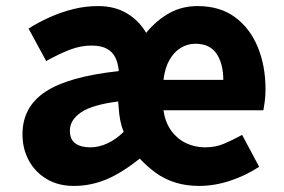

<svg xmlns="http://www.w3.org/2000/svg" viewBox="-20 -598 935 632"><path d="M223 14Q172 14 134 -8.5Q96 -31 75 -69.5Q54 -108 54 -156Q54 -246 129.5 -296Q205 -346 371 -364Q369 -389 360 -408Q351 -427 332 -437.5Q313 -448 281 -448Q245 -448 209 -434Q173 -420 132 -397L74 -504Q109 -526 146.5 -542.5Q184 -559 223 -568.5Q262 -578 303 -578Q357 -578 397 -554.5Q437 -531 461 -490Q497 -533 538.5 -555.5Q580 -578 630 -578Q704 -578 753.5 -541.5Q803 -505 828.5 -443Q854 -381 854 -304Q854 -282 851.5 -264Q849 -246 847 -235H518Q524 -195 543.5 -168Q563 -141 592 -127Q621 -113 656 -113Q689 -113 717.5 -125Q746 -137 777 -154L833 -49Q789 -20 737.5 -3Q686 14 635 14Q593 14 557.5 3Q522 -8 493 -29Q464 -50 440 -76Q380 -28 329 -7Q278 14 223 14ZM277 -113Q306 -113 334.5 -126.5Q363 -140 387 -164Q380 -181 376 -201Q372 -221 371 -240L369 -264Q283 -253 246.5 -228Q210 -203 210 -168Q210 -139 228 -126Q246 -113 277 -113ZM518 -335H715Q715 -388 693 -421Q671 -454 623 -454Q597 -454 575 -440.5Q553 -427 538 -401Q523 -375 518 -335Z"/></svg>

Font: Noto Sans KR Thin ExtraBold
Style: Regular
Weight: 800
Version: Version 2.004-H2;hotconv 1.0.118;makeotfexe 2.5.65603